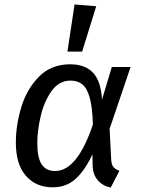

<svg xmlns="http://www.w3.org/2000/svg" viewBox="-20 -827 633 860"><path d="M437 -381 481 -527H565L471 -250L478 -113Q479 -92 486.5 -81Q494 -70 515 -62L476 13Q442 7 419 -18.5Q396 -44 395 -85L394 -136Q362 -66 320 -27Q278 12 216 12Q141 12 96 -39.5Q51 -91 51 -188Q51 -268 76 -349Q101 -430 155.5 -484.5Q210 -539 294 -539Q361 -539 396.5 -501.5Q432 -464 437 -381ZM147 -187Q147 -121 166.5 -91Q186 -61 227 -61Q326 -61 396 -269Q394 -346 382 -389Q370 -432 349 -449Q328 -466 296 -466Q244 -466 210.5 -418.5Q177 -371 162 -305.5Q147 -240 147 -187ZM411 -799 348 -596H282L314 -807Z"/></svg>

Font: Fira Sans
Style: Italic
Weight: 400
Italic angle: -8°
Designer: bBox Type GmbH & Carrois Corporate GbR & Edenspiekermann AG
Foundry: bBox Type GmbH & Carrois Corporate GbR & Edenspiekermann AG
Version: Version 4.301